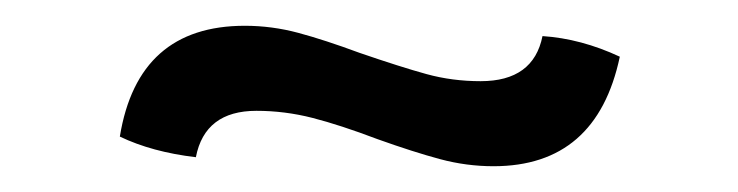

<svg xmlns="http://www.w3.org/2000/svg" viewBox="-20 -341 573 149"><path d="M273 -233Q244 -244 222.5 -249.5Q201 -255 179 -255Q139 -255 132 -219Q98 -223 73 -235Q87 -321 170 -321Q191 -321 211.5 -315.5Q232 -310 259 -300Q291 -289 311 -283.5Q331 -278 353 -278Q394 -278 401 -313Q431 -311 461 -297Q443 -212 363 -212Q342 -212 321.5 -217.5Q301 -223 273 -233Z"/></svg>

Font: Mirza
Style: Regular
Weight: 400
Designer: Arabic design by Kourosh Beigpour, Latin design by Eduardo Tunni, engineering by Lasse Fister
Version: Version 1.0010g